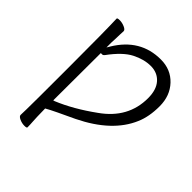

<svg xmlns="http://www.w3.org/2000/svg" viewBox="-185 -593 870 870"><g transform="rotate(45 250.0 -158.0)"><path d="M128 -311 127 -7 134 -9Q219 -44 310 -110Q424 -190 424 -318Q424 -372 398 -401Q372 -430 329.5 -430Q287 -430 241.5 -407Q196 -384 147 -317Q142 -311 137 -311ZM137 -362Q210 -483 341 -483Q405 -483 446 -439.5Q487 -396 487 -329Q487 -262 466 -214Q416 -96 258 -19Q215 1 179.5 18Q144 35 127 45Q128 106 129.5 125.5Q131 145 131 162Q131 167 115.5 167Q100 167 84.5 160Q69 153 69 144Q69 132 70 106Q71 80 71 -161.5Q71 -403 68 -472Q68 -477 83.5 -477Q99 -477 115 -470Q131 -463 131 -454Q131 -448 130 -432Q129 -416 129 -399L128 -381V-347Z"/></g></svg>

Font: Moon Stars Kai HW Light
Style: Regular
Weight: 300
Designer: GuiWonder
Version: Version 1.101